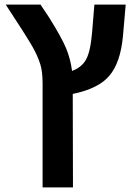

<svg xmlns="http://www.w3.org/2000/svg" viewBox="-20 -626 591 834"><path d="M296 -218 297 188H165V-264Q165 -316 155 -347Q143 -385 120 -425Q93 -472 5 -606H156L194 -549Q247 -464 266 -419Q286 -372 293 -318Q334 -333 353 -366Q373 -401 380 -485L390 -606H526L514 -468Q503 -353 455 -297Q408 -241 296 -218Z"/></svg>

Font: Libra Sans
Style: Bold
Weight: 700
Foundry: Context Ltd
Version: Version 1.000